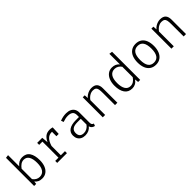

<svg xmlns="http://www.w3.org/2000/svg" viewBox="328 -2203 3651 3651"><g transform="rotate(-45 2154.0 -377.0)"><path d="M175.9 -464.1Q207.2 -505.1 247.2 -526.7Q287.2 -548.2 334.4 -548.2Q439.5 -548.2 488.2 -474.6Q536.9 -401 536.9 -269.2Q536.9 -187.2 512.3 -124.1Q487.7 -61 440 -25.4Q392.3 10.3 324.6 10.3Q275.4 10.3 238.5 -6.2Q201.5 -22.6 173.8 -57.9L167.7 0H112.3V-756.4L175.9 -765.1ZM465.1 -270.3Q465.1 -378.5 429.7 -436.2Q394.4 -493.8 325.1 -493.8Q279 -493.8 241 -466.9Q203.1 -440 175.9 -400V-121Q199.5 -86.2 235.1 -65.6Q270.8 -45.1 310.8 -45.1Q386.2 -45.1 425.6 -101.8Q465.1 -158.5 465.1 -270.3Z M1149.7 -538.5 1142.6 -369.2H1081V-474.4L1082.1 -487.7Q1077.9 -488.2 1069.2 -488.2Q1003.6 -488.2 958.2 -443.3Q912.8 -398.5 884.1 -303.6V-53.3H994.9V0H732.8V-53.3H820.5V-484.6H732.8V-538.5H869.2L881 -409.2Q914.9 -479.5 960 -514.4Q1005.1 -549.2 1076.9 -549.2Q1095.9 -549.2 1111.5 -546.7Q1127.2 -544.1 1149.7 -538.5Z M1708.7 -106.2Q1708.7 -74.4 1719.5 -58.7Q1730.3 -43.1 1754.9 -35.9L1737.4 10.8Q1704.6 5.6 1681.3 -13.1Q1657.9 -31.8 1648.7 -66.7Q1620.5 -29.2 1578.2 -9.5Q1535.9 10.3 1482.6 10.3Q1429.7 10.3 1391 -10Q1352.3 -30.3 1331.8 -67.7Q1311.3 -105.1 1311.3 -155.4Q1311.3 -237.4 1375.4 -281Q1439.5 -324.6 1561 -324.6H1642.6V-376.9Q1642.6 -437.4 1607.9 -464.1Q1573.3 -490.8 1507.7 -490.8Q1445.6 -490.8 1369.7 -463.6L1351.3 -515.9Q1397.9 -533.3 1437.9 -540.8Q1477.9 -548.2 1516.9 -548.2Q1579 -548.2 1622.1 -527.2Q1665.1 -506.2 1686.9 -468.2Q1708.7 -430.3 1708.7 -379ZM1642.6 -122.1V-275.9H1553.3Q1462.1 -275.9 1421.8 -244.1Q1381.5 -212.3 1381.5 -153.3Q1381.5 -96.9 1409.5 -68.7Q1437.4 -40.5 1494.9 -40.5Q1538.5 -40.5 1576.9 -62.1Q1615.4 -83.6 1642.6 -122.1Z M1958.5 0V-538.5H2011.8L2016.9 -460Q2037.4 -487.2 2068.2 -507.2Q2099 -527.2 2133.1 -537.7Q2167.2 -548.2 2197.9 -548.2Q2277.9 -548.2 2314.4 -507.7Q2350.8 -467.2 2350.8 -389.7V0H2287.2V-321.5Q2287.2 -389.2 2280.3 -424.9Q2273.3 -460.5 2251 -477.9Q2228.7 -495.4 2182.6 -495.4Q2148.7 -495.4 2117.2 -480.5Q2085.6 -465.6 2061.5 -443.1Q2037.4 -420.5 2022.1 -396.9V0Z M2901 -765.1 2964.6 -756.4V0H2909.2L2901 -74.4Q2870.3 -30.3 2831 -10Q2791.8 10.3 2747.2 10.3Q2643.6 10.3 2591.8 -64.4Q2540 -139 2540 -267.7Q2540 -348.7 2565.1 -412.3Q2590.3 -475.9 2637.7 -512.1Q2685.1 -548.2 2750.3 -548.2Q2799 -548.2 2835.9 -531.3Q2872.8 -514.4 2901 -480.5ZM2611.8 -268.2Q2611.8 -161 2648.2 -103.1Q2684.6 -45.1 2755.4 -45.1Q2840 -45.1 2901 -136.9V-416.9Q2877.4 -453.3 2842.3 -473.3Q2807.2 -493.3 2766.2 -493.3Q2690.8 -493.3 2651.3 -436.2Q2611.8 -379 2611.8 -268.2Z M3607.2 -269.2Q3607.2 -188.2 3581.8 -124.9Q3556.4 -61.5 3506.2 -25.6Q3455.9 10.3 3384.6 10.3Q3312.3 10.3 3262.3 -24.4Q3212.3 -59 3187.2 -121.5Q3162.1 -184.1 3162.1 -268.2Q3162.1 -351.8 3187.4 -414.9Q3212.8 -477.9 3263.3 -513.1Q3313.8 -548.2 3386.2 -548.2Q3458.5 -548.2 3508.2 -514.4Q3557.9 -480.5 3582.6 -417.9Q3607.2 -355.4 3607.2 -269.2ZM3231.8 -268.2Q3231.8 -46.2 3384.6 -46.2Q3537.4 -46.2 3537.4 -269.2Q3537.4 -492.3 3386.2 -492.3Q3231.8 -492.3 3231.8 -268.2Z M3804.6 0V-538.5H3857.9L3863.1 -460Q3883.6 -487.2 3914.4 -507.2Q3945.1 -527.2 3979.2 -537.7Q4013.3 -548.2 4044.1 -548.2Q4124.1 -548.2 4160.5 -507.7Q4196.9 -467.2 4196.9 -389.7V0H4133.3V-321.5Q4133.3 -389.2 4126.4 -424.9Q4119.5 -460.5 4097.2 -477.9Q4074.9 -495.4 4028.7 -495.4Q3994.9 -495.4 3963.3 -480.5Q3931.8 -465.6 3907.7 -443.1Q3883.6 -420.5 3868.2 -396.9V0Z"/></g></svg>

Font: Fira Code Fixed Light
Style: Regular
Weight: 300
Monospace: yes
Designer: Carrois Corporate, Edenspiekermann AG, Nikita Prokopov
Foundry: Carrois Corporate, Edenspiekermann AG, Nikita Prokopov
Version: Version 5.002